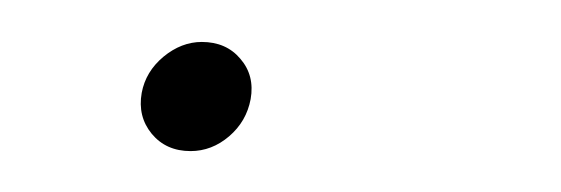

<svg xmlns="http://www.w3.org/2000/svg" viewBox="-20 -67 269 92"><path d="M71.3 5.4Q59.6 5.4 52.7 -2.9Q45.9 -11.2 47.9 -22.5Q49.8 -32.7 58.3 -39.8Q66.9 -46.9 76.7 -46.9Q88.4 -46.9 95.2 -38.8Q102.1 -30.8 100.1 -19.5Q98.1 -8.8 89.8 -1.7Q81.5 5.4 71.3 5.4Z"/></svg>

Font: Inter 24pt Thin
Style: Italic
Weight: 250
Italic angle: -9.3988°
Version: Version 4.001;git-66647c0bb